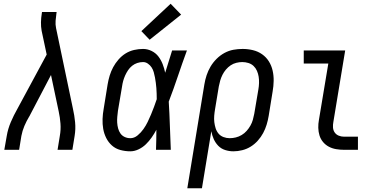

<svg xmlns="http://www.w3.org/2000/svg" viewBox="-20 -799 2040 1024"><path d="M3 0 16 -74Q22 -111 37.5 -147.5Q53 -184 73 -219L229 -508L202 -635Q198 -657 198.5 -680.5Q199 -704 203 -728L204 -735H282L281 -728Q278 -708 276.5 -688Q275 -668 279 -649L369 -219Q377 -184 380.5 -147.5Q384 -111 378 -74L366 0H287L299 -74Q305 -107 302.5 -140Q300 -173 293 -205L252 -399L141 -187Q140 -185 139 -183Q138 -181 137 -179L136 -178Q121 -153 110 -127Q99 -101 94 -74L82 0Z M675 8Q648 8 622 1Q596 -6 577 -23Q558 -40 546.5 -63Q535 -86 530.5 -111.5Q526 -137 527 -164.5Q528 -192 533 -219L554 -349Q558 -373 565 -396Q572 -419 583.5 -440.5Q595 -462 612 -481.5Q629 -501 650 -514Q671 -527 695 -532.5Q719 -538 743 -538Q767 -538 789 -527Q811 -516 825 -497.5Q839 -479 847.5 -457Q856 -435 861 -411Q870 -441 879.5 -470.5Q889 -500 898 -530H977Q952 -462 929 -393.5Q906 -325 880 -257Q884 -193 886 -128.5Q888 -64 891 0H812Q813 -27 813.5 -53.5Q814 -80 814 -107Q803 -86 789 -66Q775 -46 758 -29.5Q741 -13 719 -2.5Q697 8 675 8ZM675 -62Q696 -62 714 -77Q732 -92 745 -110.5Q758 -129 767.5 -148.5Q777 -168 785.5 -188.5Q794 -209 801.5 -229Q809 -249 816 -270Q816 -285 815.5 -299.5Q815 -314 814 -328.5Q813 -343 811 -357.5Q809 -372 806.5 -386Q804 -400 800 -414Q796 -428 788.5 -439.5Q781 -451 769 -459.5Q757 -468 743 -468Q727 -468 712 -463Q697 -458 684.5 -448Q672 -438 663 -424.5Q654 -411 647.5 -396.5Q641 -382 637 -367.5Q633 -353 631 -338L609 -208Q607 -192 605.5 -176Q604 -160 605 -144.5Q606 -129 610 -114Q614 -99 622.5 -87Q631 -75 645 -68.5Q659 -62 675 -62ZM778 -587 734 -633 890 -779 946 -721Z M979 205 1070 -349Q1074 -374 1082 -398Q1090 -422 1103 -444Q1116 -466 1135 -485Q1154 -504 1177 -516.5Q1200 -529 1224.5 -533.5Q1249 -538 1274 -538Q1302 -538 1329 -531.5Q1356 -525 1378 -509.5Q1400 -494 1414 -471.5Q1428 -449 1434 -422.5Q1440 -396 1439.5 -367.5Q1439 -339 1434 -311L1413 -181Q1409 -157 1402 -134Q1395 -111 1383.5 -89.5Q1372 -68 1355 -49Q1338 -30 1317 -17Q1296 -4 1272 2Q1248 8 1225 8Q1202 8 1180.5 1Q1159 -6 1144 -21.5Q1129 -37 1120 -57Q1111 -77 1107 -99L1057 205ZM1205 -62Q1221 -62 1237.5 -66Q1254 -70 1269 -79Q1284 -88 1295.5 -101Q1307 -114 1315.5 -129Q1324 -144 1328.5 -160Q1333 -176 1336 -192L1358 -322Q1361 -339 1361.5 -356.5Q1362 -374 1359.5 -390Q1357 -406 1350.5 -421Q1344 -436 1332.5 -447Q1321 -458 1305 -463Q1289 -468 1272 -468Q1257 -468 1240.5 -464Q1224 -460 1210 -450.5Q1196 -441 1185 -428Q1174 -415 1166.5 -400Q1159 -385 1154.5 -369.5Q1150 -354 1147 -338L1127 -217Q1124 -200 1122.5 -182Q1121 -164 1123 -147.5Q1125 -131 1130 -115Q1135 -99 1145.5 -86.5Q1156 -74 1172 -68Q1188 -62 1205 -62Z M1815 0Q1794 0 1773 -3.5Q1752 -7 1734 -16.5Q1716 -26 1703 -41.5Q1690 -57 1684 -76.5Q1678 -96 1677.5 -117.5Q1677 -139 1681 -160L1731 -460H1600V-530H1821L1758 -149Q1755 -134 1756 -119Q1757 -104 1765 -92.5Q1773 -81 1786.5 -75.5Q1800 -70 1815 -70H1889V0Z"/></svg>

Font: Iosevka Curly Slab Oblique
Style: Regular
Weight: 400
Italic angle: -9°
Monospace: yes
Designer: Belleve Invis
Foundry: Belleve Invis
Version: Version 11.1.0; ttfautohint (v1.8.3)